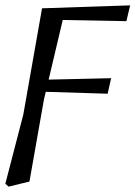

<svg xmlns="http://www.w3.org/2000/svg" viewBox="-23 -507 506 717"><path d="M-3 179 64 -79 134 -476 463 -487 449 -428 176 -433 219 -465 141 -135 87 171 9 190ZM121 -165 128 -209 392 -215 379 -157Z"/></svg>

Font: Source Serif 4 18pt
Style: Italic
Weight: 400
Italic angle: -12°
Designer: Frank Grießhammer
Foundry: Adobe Systems Incorporated
Version: Version 4.004;hotconv 1.0.116;makeotfexe 2.5.65601